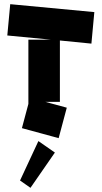

<svg xmlns="http://www.w3.org/2000/svg" viewBox="-20 -662 487 920"><path d="M261 0 85 -48 116 -164V-472H223L15 -492L29 -642L432 -604L418 -453L267 -468V-174H197L300 -146ZM126 238 76 203 164 14 243 69Z"/></svg>

Font: Blaka Ink
Style: Regular
Weight: 400
Designer: Mohamed Gaber
Foundry: Kief Type Foundry
Version: Version 1.003; ttfautohint (v1.8.4.7-5d5b)